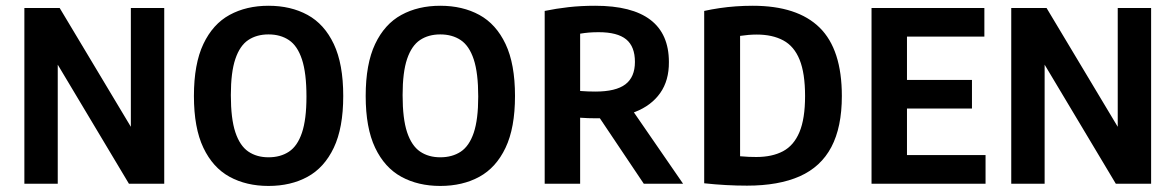

<svg xmlns="http://www.w3.org/2000/svg" viewBox="-20 -622 3980 650"><path d="M62.5 0V-595H182L443.5 -158.5H423V-595H536V0H416.5L155.5 -436.5H175.5V0Z M889 7.5Q814 7.5 757.2 -23.5Q700.5 -54.5 668.5 -121.8Q636.5 -189 636.5 -297Q636.5 -405.5 668.5 -473Q700.5 -540.5 757.2 -571.5Q814 -602.5 889 -602.5Q964.5 -602.5 1021.2 -571.5Q1078 -540.5 1110 -473Q1142 -405.5 1142 -297Q1142 -189 1110 -121.8Q1078 -54.5 1021.2 -23.5Q964.5 7.5 889 7.5ZM889 -89.5Q929.5 -89.5 958.2 -108.5Q987 -127.5 1002.2 -172.5Q1017.5 -217.5 1017.5 -295Q1017.5 -375 1002.2 -421Q987 -467 958.2 -486.2Q929.5 -505.5 889 -505.5Q849 -505.5 820.5 -486.5Q792 -467.5 776.8 -422.5Q761.5 -377.5 761.5 -300Q761.5 -220 776.8 -174.2Q792 -128.5 820.5 -109Q849 -89.5 889 -89.5Z M1470.5 7.5Q1395.5 7.5 1338.8 -23.5Q1282 -54.5 1250 -121.8Q1218 -189 1218 -297Q1218 -405.5 1250 -473Q1282 -540.5 1338.8 -571.5Q1395.5 -602.5 1470.5 -602.5Q1546 -602.5 1602.8 -571.5Q1659.5 -540.5 1691.5 -473Q1723.5 -405.5 1723.5 -297Q1723.5 -189 1691.5 -121.8Q1659.5 -54.5 1602.8 -23.5Q1546 7.5 1470.5 7.5ZM1470.5 -89.5Q1511 -89.5 1539.8 -108.5Q1568.5 -127.5 1583.8 -172.5Q1599 -217.5 1599 -295Q1599 -375 1583.8 -421Q1568.5 -467 1539.8 -486.2Q1511 -505.5 1470.5 -505.5Q1430.5 -505.5 1402 -486.5Q1373.5 -467.5 1358.2 -422.5Q1343 -377.5 1343 -300Q1343 -220 1358.2 -174.2Q1373.5 -128.5 1402 -109Q1430.5 -89.5 1470.5 -89.5Z M1824 0V-585Q1862.5 -593 1904.8 -597.8Q1947 -602.5 1995 -602.5Q2119.5 -602.5 2182 -554.8Q2244.5 -507 2244.5 -412Q2245 -349.5 2215 -307Q2185 -264.5 2129.8 -243Q2074.5 -221.5 2000 -221.5Q1985.5 -221.5 1971 -222Q1956.5 -222.5 1944 -223.5V0ZM2159.5 0 1976 -273.5H2104L2292.5 0ZM1995.5 -312Q2065 -312 2097.2 -336.5Q2129.5 -361 2129.5 -412.5Q2129.5 -464.5 2099.8 -488.8Q2070 -513 2007 -513Q1989 -513 1974 -511.8Q1959 -510.5 1944 -508V-314Q1959 -313 1970 -312.5Q1981 -312 1995.5 -312Z M2509 6.5Q2474 6.5 2437.5 4.5Q2401 2.5 2364 -1.5V-585Q2389 -590.5 2416 -594.5Q2443 -598.5 2471.2 -600.5Q2499.5 -602.5 2528.5 -602.5Q2679.5 -602.5 2754.8 -528.5Q2830 -454.5 2830 -297Q2830 -191.5 2794.5 -124.2Q2759 -57 2687.5 -25.2Q2616 6.5 2509 6.5ZM2540.5 -90.5Q2594 -90.5 2630.8 -110Q2667.5 -129.5 2686.5 -174.8Q2705.5 -220 2705.5 -297Q2705.5 -374 2687 -419.8Q2668.5 -465.5 2631.8 -485.2Q2595 -505 2542 -505Q2528 -505 2513.8 -503.8Q2499.5 -502.5 2485.5 -500.5V-93Q2502 -91.5 2515.2 -91Q2528.5 -90.5 2540.5 -90.5Z M2930.5 0V-595H3312.5V-498H3050.5V-97H3316.5V0ZM3018 -254.5V-351.5H3270.5V-254.5Z M3403.5 0V-595H3523L3784.5 -158.5H3764V-595H3877V0H3757.5L3496.5 -436.5H3516.5V0Z"/></svg>

Font: Encode Sans SC Condensed SemiBold
Style: Regular
Weight: 600
Width: 3
Designer: Multiple Designers
Foundry: Impallari Type
Version: Version 3.002